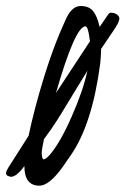

<svg xmlns="http://www.w3.org/2000/svg" viewBox="-21 -582 408 623"><path d="M270.5 -451.2 271 -448.2 160.6 -280.3C201.7 -423.2 233.4 -495.3 255.9 -496.6C262 -496.9 266.9 -481.8 270.5 -451.2ZM106.9 20.5C128.4 20.5 154 -0.3 183.6 -42L208.5 -78.1C255 -144.9 286.9 -244.1 304.2 -376C305.8 -390.3 306.8 -406.1 307.1 -423.3L347.7 -483.4C359 -500 365.2 -512.1 366.2 -519.8C367.2 -527.4 362.5 -533.7 352.1 -538.6C349.1 -539.6 345.5 -540.3 341.1 -540.8C336.7 -541.3 333 -539.4 330.1 -535.2L302.2 -494.6C297.4 -517.1 290.4 -534 281.5 -545.4C272.5 -556.8 259.1 -562.5 241.2 -562.5C223.3 -562.5 208.2 -550.5 195.8 -526.4C194.8 -523.8 191.1 -515.5 184.6 -501.5C152.7 -430.8 122.4 -341.6 93.8 -233.9C84.6 -199.1 77.3 -168.3 71.8 -141.6L5.4 -37.1C-3.4 -23.1 -3.6 -14.5 4.9 -11.2C8.8 -9.6 11.6 -8.6 13.2 -8.3C25.6 -7.6 40.5 -19.2 58.1 -43C58.1 -0.7 74.4 20.5 106.9 20.5ZM262.7 -352.5C253.3 -308.9 236 -258.8 210.9 -202.1C185.9 -145.5 162.1 -104.3 139.6 -78.6C131.5 -69.8 125.3 -65.3 121.1 -64.9C116.9 -64.9 114.6 -72.1 114.3 -86.4C114.3 -92 116.7 -106.6 121.6 -130.4L146.5 -165C161.5 -186.5 188.6 -230.1 228 -295.9Z"/></svg>

Font: Kristi
Style: Medium
Weight: 400
Italic angle: -15°
Version: Version 1.003